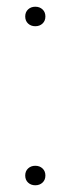

<svg xmlns="http://www.w3.org/2000/svg" viewBox="-20 -544 210 571"><path d="M55 -22Q55 -35 63.5 -43Q72 -51 85 -51Q98 -51 106.5 -43Q115 -35 115 -22Q115 -9 106.5 -1Q98 7 85 7Q72 7 63.5 -1Q55 -9 55 -22ZM55 -495Q55 -508 63.5 -516Q72 -524 85 -524Q98 -524 106.5 -516Q115 -508 115 -495Q115 -482 106.5 -474Q98 -466 85 -466Q72 -466 63.5 -474Q55 -482 55 -495Z"/></svg>

Font: Mona Sans VF XLt
Style: Regular
Weight: 200
Designer: Deni Anggara
Foundry: GitHub
Version: Version 2.000;Glyphs 3.2.3 (3260)